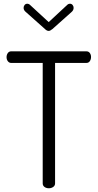

<svg xmlns="http://www.w3.org/2000/svg" viewBox="-20 -1005 521 1025"><path d="M15 -700Q15 -712 21.5 -721.5Q28 -731 40 -731H441Q453 -731 459.5 -722Q466 -713 466 -701Q466 -688 459.5 -678.5Q453 -669 441 -669H274V-26Q274 -14 264 -7Q254 0 241 0Q227 0 217.5 -7Q208 -14 208 -26V-669H40Q29 -669 22 -678Q15 -687 15 -700ZM106 -963Q106 -972 111.5 -978.5Q117 -985 125 -985Q134 -985 140 -979L240 -887L339 -979Q345 -985 354 -985Q362 -985 367.5 -978.5Q373 -972 373 -963Q373 -950 361 -940L260 -850Q248 -840 240 -840Q230 -840 220 -850L119 -940Q106 -950 106 -963Z"/></svg>

Font: Terminal Dosis
Style: Regular
Weight: 400
Designer: Edgar Tolentino, Pablo Impallari, Igino Marini
Foundry: Edgar Tolentino, Pablo Impallari, Igino Marini
Version: Version 1.007